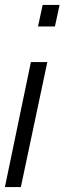

<svg xmlns="http://www.w3.org/2000/svg" viewBox="-24 -763 263 783"><path d="M131 -655 150 -743H219L200 -655ZM-4 0 102 -510H169L61 0Z"/></svg>

Font: Saira UltraCondensed Medium
Style: Italic
Weight: 500
Width: 1
Italic angle: -12°
Designer: Hector Gatti with collaboration of the Omnibus-Type team
Foundry: Omnibus-Type
Version: Version 1.101